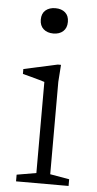

<svg xmlns="http://www.w3.org/2000/svg" viewBox="-53 -767 404 801"><g transform="rotate(5 149.0 -367.0)"><path d="M146.5 -628Q121 -628 105.2 -642Q89.5 -656 89.5 -681.5Q89.5 -707 105.2 -720.5Q121 -734 146.5 -734Q172 -734 187.5 -720.5Q203 -707 203 -681.5Q203 -656 187.5 -642Q172 -628 146.5 -628ZM190 -500.5 185 -429V-42L265.5 -28V0H45.5V-28L127 -42V-423.5Q121.5 -425.5 105.5 -430Q89.5 -434.5 70 -439.8Q50.5 -445 35 -449V-469.5L176.5 -500.5Z"/></g></svg>

Font: Newsreader 9pt Light
Style: Regular
Weight: 300
Designer: Hugues Gentile
Foundry: Production Type
Version: Version 1.003